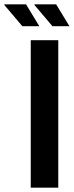

<svg xmlns="http://www.w3.org/2000/svg" viewBox="-93 -873 343 893"><path d="M50 0V-686H178V0ZM151 -751 67 -850 68 -853H168L230 -751ZM11 -751 -73 -850 -72 -853H28L90 -751Z"/></svg>

Font: Archivo Narrow
Style: Bold
Weight: 700
Designer: Hector Gatti
Foundry: Omnibus-Type
Version: Version 3.002